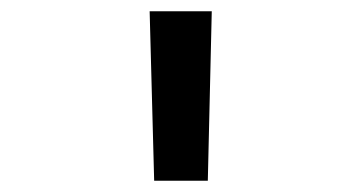

<svg xmlns="http://www.w3.org/2000/svg" viewBox="-20 -750 640 340"><path d="M253 -430H348L355 -730H245Z"/></svg>

Font: JetBrains Mono Medium
Style: Regular
Weight: 436
Monospace: yes
Designer: Philipp Nurullin, Konstantin Bulenkov
Foundry: JetBrains
Version: Version 2.305